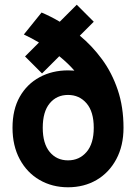

<svg xmlns="http://www.w3.org/2000/svg" viewBox="-20 -782 577 813"><path d="M268 11Q201 11 147.5 -20Q94 -51 63.5 -108Q33 -165 33 -241Q33 -318 63.5 -372Q94 -426 147.5 -455Q201 -484 268 -484Q282 -484 295 -483Q267 -515 231 -544L158 -471L86 -543L145 -602Q115 -620 81 -636L156 -729Q196 -712 233 -690L305 -762L377 -690L318 -631Q370 -588 412 -531Q454 -474 478.5 -401.5Q503 -329 503 -241Q503 -165 472.5 -108Q442 -51 389 -20Q336 11 268 11ZM268 -103Q316 -103 346.5 -138.5Q377 -174 377 -241Q377 -309 346.5 -344.5Q316 -380 268 -380Q220 -380 190.5 -344.5Q161 -309 161 -241Q161 -174 190.5 -138.5Q220 -103 268 -103Z"/></svg>

Font: Zen Kaku Gothic Antique Black
Style: Regular
Weight: 900
Designer: Yoshimichi Ohira
Foundry: Positype
Version: Version 1.001